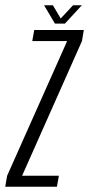

<svg xmlns="http://www.w3.org/2000/svg" viewBox="-55 -712 340 732"><path d="M-35 0 -28 -41.5 201 -555.5H68L75.5 -597.5H264.5L257.5 -555.5L29.5 -42.5L29 -42H169.5L162 0ZM154.5 -622 113 -692H146.5L176.5 -641.5L223.5 -692H257L192.5 -622Z"/></svg>

Font: Anybody Condensed Light
Style: Italic
Weight: 300
Width: 3
Italic angle: -10°
Designer: Tyler Finck
Foundry: Etcetera Type Company
Version: Version 1.010; ttfautohint (v1.8.3) -l 8 -r 50 -G 200 -x 14 